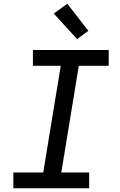

<svg xmlns="http://www.w3.org/2000/svg" viewBox="-20 -1001 640 1021"><path d="M454 0H51V-84H210L303 -651H155V-735H558V-651H399L306 -84H454ZM390 -793 266 -929 338 -981 450 -837Z"/></svg>

Font: Iosevka Md Ex Obl
Style: Regular
Weight: 500
Width: 7
Italic angle: -9°
Monospace: yes
Designer: Belleve Invis
Foundry: Belleve Invis
Version: Version 32.5.0; ttfautohint (v1.8.4)